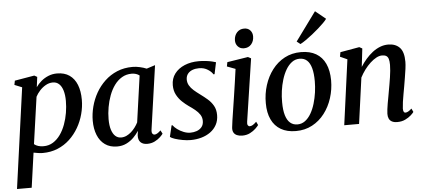

<svg xmlns="http://www.w3.org/2000/svg" viewBox="-64 -991 3087 1393"><g transform="rotate(-5 1479.5 -294.0)"><path d="M6 254 107.5 -478 53 -500 59 -530.5 202.5 -555 223 -543.5 213.5 -469.5Q229 -492.5 252.2 -512.2Q275.5 -532 304.8 -544Q334 -556 367.5 -556Q422 -556 458.2 -530.8Q494.5 -505.5 512.8 -459.5Q531 -413.5 531 -350Q531 -298.5 517.2 -246.8Q503.5 -195 476.8 -148.8Q450 -102.5 411.8 -66.8Q373.5 -31 324 -10.5Q274.5 10 215 10Q199 10 181.8 7.2Q164.5 4.5 148.5 1.5L113 254ZM157 -59.5Q169.5 -49 186.8 -43.8Q204 -38.5 225 -38.5Q264 -38.5 294.5 -57.5Q325 -76.5 347.8 -108.5Q370.5 -140.5 385.5 -181.2Q400.5 -222 407.8 -266Q415 -310 415 -352Q415 -395.5 405.5 -427.2Q396 -459 377.5 -476.2Q359 -493.5 332 -493.5Q305 -493.5 280.2 -479.5Q255.5 -465.5 236.2 -444.2Q217 -423 205.5 -400.5Z M1016 -91.5Q1013 -69.5 1019.2 -61Q1025.5 -52.5 1035 -52.5Q1044 -52.5 1054.8 -58.8Q1065.5 -65 1080 -79L1093 -54Q1087.5 -45.5 1071.5 -30Q1055.5 -14.5 1031 -2.2Q1006.5 10 976 10Q945.5 10 928.2 -6.5Q911 -23 912 -56.5L916.5 -90Q901 -65.5 878 -42.5Q855 -19.5 825 -4.8Q795 10 757.5 10Q705 10 669 -15.8Q633 -41.5 614.8 -87Q596.5 -132.5 596.5 -191Q596.5 -242 610 -294Q623.5 -346 650 -392.8Q676.5 -439.5 715.5 -476.2Q754.5 -513 805.2 -534.2Q856 -555.5 918 -555.5Q943.5 -555.5 971 -549.2Q998.5 -543 1019.5 -534L1082 -554ZM964 -489Q953.5 -497.5 939 -502.2Q924.5 -507 907 -507Q867.5 -507 836 -488.2Q804.5 -469.5 781.2 -437.5Q758 -405.5 742.8 -364.8Q727.5 -324 719.8 -279.8Q712 -235.5 712 -193Q712 -146 722.2 -114.8Q732.5 -83.5 750.2 -68Q768 -52.5 791.5 -52.5Q812 -52.5 830.8 -61.2Q849.5 -70 865.5 -84.2Q881.5 -98.5 894.5 -116Q907.5 -133.5 916.5 -151.5Z M1506.5 -451H1498Q1489 -468.5 1461.8 -486.2Q1434.5 -504 1397.5 -504Q1371 -504 1349.8 -496Q1328.5 -488 1315.8 -472Q1303 -456 1302 -432.5Q1301.5 -407.5 1313 -387.2Q1324.5 -367 1344.5 -349.5Q1364.5 -332 1388.5 -314.5Q1416 -294.5 1441.2 -272.8Q1466.5 -251 1482.8 -222.5Q1499 -194 1499 -154.5Q1499 -114.5 1482.5 -83.8Q1466 -53 1437 -32Q1408 -11 1370.8 -0.5Q1333.5 10 1292 10Q1265.5 10 1234.8 4.5Q1204 -1 1178.8 -9.2Q1153.5 -17.5 1144 -26L1163.5 -108.5H1170Q1180.5 -93.5 1200.8 -78.5Q1221 -63.5 1246 -53.5Q1271 -43.5 1295 -43.5Q1319.5 -43.5 1341.5 -51.2Q1363.5 -59 1377.8 -76.2Q1392 -93.5 1392 -121Q1392 -146.5 1378.8 -166.8Q1365.5 -187 1344.2 -204.2Q1323 -221.5 1298.5 -238Q1277 -253 1253.5 -275Q1230 -297 1213.8 -327.2Q1197.5 -357.5 1197.5 -397.5Q1197.5 -446 1224 -481.2Q1250.5 -516.5 1296.5 -535.8Q1342.5 -555 1400 -555Q1426 -555 1451.2 -552Q1476.5 -549 1496 -544.5Q1515.5 -540 1524.5 -536.5Z M1668.5 10.5Q1646 10.5 1629.5 3.2Q1613 -4 1605.2 -18.8Q1597.5 -33.5 1600 -56Q1601.5 -73.5 1606.5 -106.5Q1611.5 -139.5 1618.2 -182.8Q1625 -226 1632.5 -275.5Q1640 -325 1647.5 -376.5Q1655 -428 1661.5 -476L1600.5 -499L1606.5 -530L1758.5 -554L1780.5 -542.5L1712 -87.5Q1709 -69.5 1714.2 -61Q1719.5 -52.5 1728 -52.5Q1738.5 -52.5 1749.5 -58.8Q1760.5 -65 1777 -81L1789 -56Q1782.5 -46.5 1766.2 -30.8Q1750 -15 1725.2 -2.2Q1700.5 10.5 1668.5 10.5ZM1735 -619.5Q1708.5 -619.5 1691.5 -637.8Q1674.5 -656 1675 -683.5Q1676 -717.5 1696.2 -739.8Q1716.5 -762 1749 -762Q1777 -762 1793 -744.2Q1809 -726.5 1809 -700.5Q1809 -665.5 1789 -642.5Q1769 -619.5 1735 -619.5Z M2144 -556Q2209.5 -556 2254 -530Q2298.5 -504 2321.5 -454.2Q2344.5 -404.5 2345 -333.5Q2345 -266.5 2325.2 -204.5Q2305.5 -142.5 2268.2 -93.8Q2231 -45 2178 -16.8Q2125 11.5 2059 11.5Q1994.5 11.5 1949.8 -14.5Q1905 -40.5 1881.8 -89.8Q1858.5 -139 1858.5 -208.5Q1858 -276.5 1877.8 -339Q1897.5 -401.5 1934.8 -450.5Q1972 -499.5 2025 -527.8Q2078 -556 2144 -556ZM2130.5 -509Q2098.5 -509 2073.8 -490.2Q2049 -471.5 2030.5 -440Q2012 -408.5 2000 -369Q1988 -329.5 1982.2 -287.5Q1976.5 -245.5 1977 -206Q1977 -147.5 1988.5 -109.8Q2000 -72 2021.8 -53.8Q2043.5 -35.5 2074 -35.5Q2105.5 -35.5 2130.2 -54Q2155 -72.5 2173.2 -104Q2191.5 -135.5 2203.2 -175Q2215 -214.5 2220.8 -256.2Q2226.5 -298 2226.5 -337Q2226.5 -394 2216 -432.2Q2205.5 -470.5 2184.2 -489.8Q2163 -509 2130.5 -509ZM2120.5 -635 2272 -842.5 2347.5 -781Q2340 -769.5 2323 -752.5Q2306 -735.5 2283.5 -715.5Q2261 -695.5 2236.2 -676Q2211.5 -656.5 2188.2 -640.2Q2165 -624 2146.5 -614.5Z M2575 -410.5Q2593.5 -440 2616.2 -466.2Q2639 -492.5 2665.2 -512.8Q2691.5 -533 2720.2 -544.2Q2749 -555.5 2779.5 -555.5Q2832.5 -555.5 2863 -524.2Q2893.5 -493 2893.5 -420Q2893.5 -399.5 2889.5 -369Q2885.5 -338.5 2879.8 -305.5Q2874 -272.5 2869.5 -244Q2865 -217.5 2859.5 -188Q2854 -158.5 2850.2 -131.2Q2846.5 -104 2845.5 -83.5Q2845.5 -67 2849.8 -59.8Q2854 -52.5 2861 -52.5Q2870.5 -52.5 2881.5 -58.2Q2892.5 -64 2907.5 -78L2919.5 -52.5Q2914 -44 2897.5 -29Q2881 -14 2855.8 -1.8Q2830.5 10.5 2797.5 10.5Q2773.5 10.5 2758.5 2.5Q2743.5 -5.5 2736.8 -20.2Q2730 -35 2730.5 -55.5Q2731 -68.5 2733.2 -88Q2735.5 -107.5 2739.5 -130.2Q2743.5 -153 2748 -176.5Q2752.5 -200 2756 -222Q2760 -244 2764.2 -268.2Q2768.5 -292.5 2772.2 -317.2Q2776 -342 2778.2 -365Q2780.5 -388 2780.5 -407.5Q2780.5 -435.5 2775.2 -451.5Q2770 -467.5 2758.5 -474Q2747 -480.5 2728 -480.5Q2708.5 -480.5 2686.5 -468.8Q2664.5 -457 2642.2 -436.5Q2620 -416 2600.2 -389.5Q2580.5 -363 2565.5 -334L2519.5 0H2411.5L2476 -474.5L2424 -498L2430 -530.5L2569.5 -555L2590.5 -543.5Z"/></g></svg>

Font: Merriweather 48pt Medium
Style: Italic
Weight: 500
Italic angle: -7.8°
Version: Version 2.101